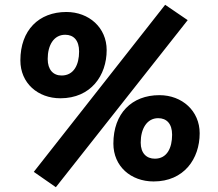

<svg xmlns="http://www.w3.org/2000/svg" viewBox="-20 -740 909 801"><path d="M763 -656 669 -720 121 -23 213 41ZM252 -595C287 -595 310 -572 310 -525C310 -470 288 -425 237 -425C202 -425 179 -449 179 -494C179 -551 204 -595 252 -595ZM425 -531C425 -625 351 -690 257 -690C142 -690 65 -614 65 -488C65 -393 138 -330 232 -330C359 -330 425 -425 425 -531ZM640 -247C675 -247 698 -224 698 -178C698 -123 677 -78 626 -78C591 -78 567 -101 567 -145C567 -203 593 -247 640 -247ZM813 -184C813 -277 740 -343 645 -343C530 -343 453 -267 453 -141C453 -46 526 17 621 17C747 17 813 -77 813 -184Z"/></svg>

Font: Fira Sans OT
Style: Bold Italic
Weight: 700
Italic angle: -8°
Designer: Carrois Corporate & Edenspiekermann
Foundry: Carrois Corporate GbR & Edenspiekermann AG
Version: Version 2.001